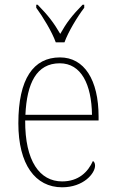

<svg xmlns="http://www.w3.org/2000/svg" viewBox="-20 -786 489 816"><path d="M217 -606H254C270 -651 309 -715 338 -753V-766H331C286 -720 263 -690 236 -642C208 -690 185 -720 140 -766H134V-753C162 -715 201 -651 217 -606ZM244 10C335 10 384 -49 384 -82C384 -93 380 -98 375 -102C354 -55 314 -15 244 -15C149 -15 86 -101 87 -274H399V-290C399 -447 338 -542 235 -542C122 -542 58 -451 58 -262C58 -87 130 10 244 10ZM371 -298H88C94 -432 135 -517 234 -517C325 -517 369 -428 371 -298Z"/></svg>

Font: Noto Serif Thai SemiCondensed Thin
Style: Regular
Weight: 100
Width: 4
Designer: Monotype Design Team
Foundry: Monotype Imaging Inc.
Version: Version 2.002